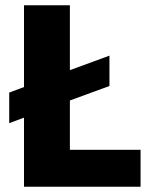

<svg xmlns="http://www.w3.org/2000/svg" viewBox="-20 -708 576 728"><path d="M71 0V-262L15 -241V-357L71 -378V-688H245V-442L395 -497V-382L245 -327V-140H513V0Z"/></svg>

Font: Saira
Style: Bold
Weight: 700
Designer: Hector Gatti with collaboration of the Omnibus-Type team
Foundry: Omnibus-Type
Version: Version 1.100; ttfautohint (v1.8.3)